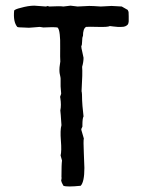

<svg xmlns="http://www.w3.org/2000/svg" viewBox="-20 -672 511 678"><path d="M431 -637 434 -630Q434 -625 434.5 -614.5Q435 -604 434.5 -596.5Q434 -589 431 -585Q427 -581 422 -579Q417 -577 408.5 -577Q400 -577 395.5 -577Q391 -577 380 -578.5Q369 -580 368 -580Q361 -576 326 -577Q291 -578 284 -577Q273 -571 273 -545Q270 -540 270 -526.5Q270 -513 267 -509Q267 -503 270.5 -489Q274 -475 275 -468Q275 -453 270 -436Q272 -415 268 -350Q270 -344 270 -317Q270 -306 275 -261Q271 -254 271 -230Q272 -225 269.5 -221.5Q267 -218 267 -214Q267 -213 276 -183Q274 -175 276 -132Q278 -89 278 -79Q278 -30 265 -16Q216 -11 204 -16Q197 -28 196 -34Q196 -36 197 -40Q198 -44 197 -47Q197 -93 199 -105Q198 -110 194 -123Q198 -139 195 -175.5Q192 -212 197 -230Q194 -276 193 -282Q197 -300 193 -326Q192 -329 192.5 -331Q193 -333 194.5 -336.5Q196 -340 196 -342Q196 -345 195 -354Q194 -363 194 -367V-394Q194 -398 192 -406.5Q190 -415 190 -419Q189 -433 193 -455Q192 -467 192.5 -501.5Q193 -536 191 -550Q189 -570 183 -575Q168 -577 133 -575Q131 -575 127 -576Q123 -577 120 -577Q115 -577 102 -575.5Q89 -574 82 -574Q78 -574 71 -574.5Q64 -575 60 -575Q44 -575 41 -577Q26 -595 30 -635Q35 -640 52 -644Q80 -652 101 -652Q108 -652 122 -650.5Q136 -649 142 -649Q144 -649 146 -650Q148 -651 149 -651Q150 -651 151 -650Q152 -649 153 -649Q192 -651 204 -649Q228 -652 229 -652Q230 -652 254 -649Q261 -649 274.5 -650Q288 -651 295 -651Q308 -651 336 -649Q342 -649 355 -650Q368 -651 374 -651Q381 -651 392.5 -650Q404 -649 410 -649Z"/></svg>

Font: FuturaRenner
Style: Regular
Weight: 400
Designer: Bastien Sozeau
Foundry: NBR — Bastien Sozeau
Version: Version 2.001;PS 002.001;hotconv 1.0.88;makeotf.lib2.5.64775